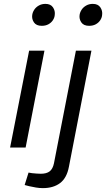

<svg xmlns="http://www.w3.org/2000/svg" viewBox="-20 -760 547 989"><path d="M32 0 130 -499H209L112 0ZM195 -627Q167 -627 155 -644.5Q143 -662 146 -683Q148 -697 156.5 -710Q165 -723 180 -731.5Q195 -740 214 -740Q241 -740 253 -722Q265 -704 262 -683Q261 -669 252.5 -656Q244 -643 229.5 -635Q215 -627 195 -627ZM107 193 127 129 145 132Q156 133 168 134Q180 135 190 135Q220 135 236 122.5Q252 110 258 81L371 -499H451L335 99Q324 157 289.5 183Q255 209 201 209Q183 209 165.5 206Q148 203 130 199ZM439 -627Q411 -627 399 -644.5Q387 -662 390 -683Q392 -697 400.5 -710Q409 -723 424 -731.5Q439 -740 458 -740Q485 -740 497 -722Q509 -704 506 -683Q505 -669 496.5 -656Q488 -643 473.5 -635Q459 -627 439 -627Z"/></svg>

Font: REM Light
Style: Italic
Weight: 300
Italic angle: -11°
Designer: Octavio Pardo
Foundry: Ashler Design
Version: Version 1.005;gftools[0.9.28]